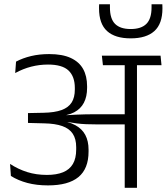

<svg xmlns="http://www.w3.org/2000/svg" viewBox="-20 -896 795 916"><path d="M754.5 -875.5H703Q703 -874.5 703 -867.8Q703 -861 703 -860.5Q703 -806.5 678.2 -782Q653.5 -757.5 603.5 -757.5Q553.5 -757.5 529 -782Q504.5 -806.5 504.5 -860.5Q504.5 -861 504.5 -867.5Q504.5 -874 504.5 -875.5H453Q452.5 -868.5 452.5 -864.2Q452.5 -860 452.5 -856Q452.5 -782.5 490.8 -747.8Q529 -713 603.5 -713Q678 -713 716.5 -747.8Q755 -782.5 755 -856Q755 -860 754.8 -864.2Q754.5 -868.5 754.5 -875.5ZM750.5 -585 746 -630.5H466L471 -585ZM575 0H633.5V-601.5H575ZM28 -114 32 -56.5Q66.5 -35 110.5 -23.2Q154.5 -11.5 209 -11.5Q306 -11.5 354.2 -51.2Q402.5 -91 402.5 -173V-182Q402.5 -223 387 -252.2Q371.5 -281.5 339 -299Q306.5 -316.5 255 -322.5L254.5 -341.5Q302.5 -344 333.8 -360.2Q365 -376.5 380.2 -405.8Q395.5 -435 395.5 -476.5V-484.5Q395.5 -533 376.5 -567Q357.5 -601 317.5 -619.5Q277.5 -638 214.5 -638Q167.5 -638 128 -628.5Q88.5 -619 56.5 -602L52.5 -547.5Q90 -568 129 -578Q168 -588 209 -588Q277 -588 307 -559.5Q337 -531 337 -476.5V-469Q337 -431 321.8 -407Q306.5 -383 273.8 -371Q241 -359 187.5 -358L113.5 -356.5V-309.5L191 -307.5Q243.5 -306.5 277.2 -294.5Q311 -282.5 327.2 -257.8Q343.5 -233 343.5 -194V-183Q343.5 -140.5 327.8 -113.8Q312 -87 280.8 -74.2Q249.5 -61.5 204 -61.5Q153 -61.5 110 -75Q67 -88.5 28 -114ZM249.5 -346.5V-316.5L301.5 -307L302.5 -314Q325.5 -310 346.5 -307.2Q367.5 -304.5 390.8 -303.5Q414 -302.5 443.5 -302.5H597.5V-351H442.5Q412.5 -351 389 -350.5Q365.5 -350 343.5 -349Q321.5 -348 297 -346.5L296.5 -351.5Z"/></svg>

Font: Anek Devanagari Light
Style: Regular
Weight: 300
Designer: Kailash Malviya (Devanagari) & Yesha Goshar (Latin)
Foundry: Ek Type
Version: Version 1.003